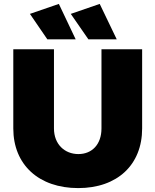

<svg xmlns="http://www.w3.org/2000/svg" viewBox="-20 -953 795 982"><path d="M281 -933 133 -882 222 -752H367ZM490 -933 342 -882 432 -752H577ZM256 -296V-701H48V-296C48 -110 179 9 380 9C580 9 707 -110 707 -296V-701H499V-296C499 -214 450 -165 381 -165C311 -165 256 -215 256 -296Z"/></svg>

Font: Montserrat ExtraBold
Style: Regular
Weight: 800
Designer: Julieta Ulanovsky
Foundry: Julieta Ulanovsky
Version: Version 4.000